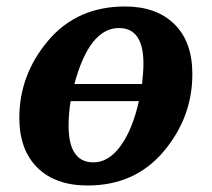

<svg xmlns="http://www.w3.org/2000/svg" viewBox="-20 -566 658 596"><path d="M368.2 -545.9Q465.3 -545.9 521.2 -491.2Q577.1 -436.5 577.1 -335.9Q577.1 -201.7 488 -95.9Q398.9 9.8 252 9.8Q151.9 9.8 95.9 -45.7Q40 -101.1 40 -200.2Q40 -334 129.6 -439.9Q219.2 -545.9 368.2 -545.9ZM210.9 -305.2H420.9Q420.9 -306.6 423.8 -335.4Q436 -479 349.1 -479Q257.8 -479 210.9 -305.2ZM411.1 -252H199.2Q192.9 -213.4 192.9 -175.8Q192.9 -62 270 -62Q316.9 -62 354 -112.5Q391.1 -163.1 411.1 -252Z"/></svg>

Font: Droid Serif
Style: Bold Italic
Weight: 700
Italic angle: -12°
Designer: Monotype Design team
Foundry: Monotype Imaging Inc.
Version: Version 1.03